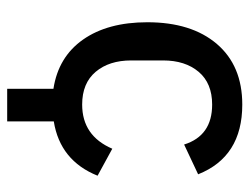

<svg xmlns="http://www.w3.org/2000/svg" viewBox="-102 -470 711 548"><g transform="rotate(90 254.0 -195.5)"><path d="M233 140V8Q142 -6 92.5 -76.5Q43 -147 43 -260Q43 -386 105 -458.5Q167 -531 278 -531Q427 -531 477 -405L392 -365Q367 -445 278 -445Q217 -445 184.5 -406.5Q152 -368 152 -305V-214Q152 -151 184.5 -112.5Q217 -74 278 -74Q367 -74 404 -160L481 -118Q438 -11 326 7V140Z"/></g></svg>

Font: Anuphan Medium
Style: Regular
Weight: 500
Designer: Mike Abbink, Paul van der Laan, Pieter van Rosmalen, Mint Tantisuwanna
Foundry: Bold Monday; Cadson Demak
Version: Version 3.002;hotconv 1.0.109;makeotfexe 2.5.65596